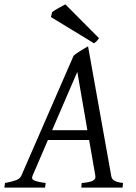

<svg xmlns="http://www.w3.org/2000/svg" viewBox="-37 -854 617 874"><path d="M181.2 -216.8 111.3 -54.2Q104.5 -39.1 118.9 -32.5Q133.3 -25.9 170.9 -21L168 0H-17.1L-14.2 -21Q16.6 -26.9 35.2 -33.4Q53.7 -40 60.1 -54.2L297.9 -600.1Q304.2 -606 313 -612.1Q321.8 -618.2 331.1 -623.8Q340.3 -629.4 348.9 -634.5Q357.4 -639.6 363.8 -643.1L469.2 -54.2Q470.2 -47.4 472.9 -42.2Q475.6 -37.1 481.4 -33Q487.3 -28.8 497.3 -25.9Q507.3 -22.9 522.9 -21L521 0H333L335 -21Q369.6 -23.4 384.8 -31Q399.9 -38.6 397 -54.2L368.7 -216.8ZM360.8 -261.2 314.9 -526.9 200.2 -261.2ZM413.6 -680.2Q406.7 -670.4 402.6 -666Q398.4 -661.6 390.6 -657.2L194.8 -776.4L200.7 -799.3Q205.1 -802.7 212.9 -807.6Q220.7 -812.5 229.5 -817.4Q238.3 -822.3 246.6 -826.7Q254.9 -831.1 260.7 -834Z"/></svg>

Font: Gentium Plus
Style: Italic
Weight: 400
Italic angle: -8°
Designer: J. Victor Gaultney, Annie Olsen, Iska Routamaa
Foundry: SIL International
Version: Version 1.510